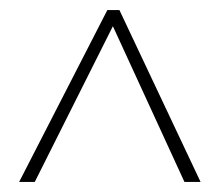

<svg xmlns="http://www.w3.org/2000/svg" viewBox="-20 -733 435 381"><path d="M18 -372 193 -713H217L378 -372H346L204 -681L49 -372Z"/></svg>

Font: Noto Sans Hebrew ExtraCondensed Thin
Style: Regular
Weight: 100
Width: 2
Designer: Monotype Design Team
Foundry: Monotype Imaging Inc.
Version: Version 2.004; ttfautohint (v1.8.4.7-5d5b)